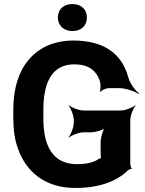

<svg xmlns="http://www.w3.org/2000/svg" viewBox="-20 -922 721 952"><path d="M362 -108C239 -108 195 -202 195 -334V-377C195 -504 232 -603 348 -603C418 -603 457 -573 475 -521C479 -508 480 -477 475 -468L478 -466C483 -475 506 -485 520 -485H570C601 -485 648 -470 667 -456L669 -460C650 -473 624 -509 616 -539C584 -657 494 -721 344 -721C299 -721 258 -713 221 -698C107 -650 46 -538 46 -376V-334C46 -279 53 -230 68 -188C108 -72 201 10 354 10C468 10 556 -21 613 -76C616 -80 628 -85 632 -84L633 -87C630 -89 626 -104 626 -109V-324C626 -348 640 -385 652 -398L650 -400C637 -388 600 -374 576 -374H396C372 -374 335 -388 322 -400L320 -398C332 -385 346 -348 346 -324V-316C346 -292 332 -255 320 -242L322 -240C335 -252 372 -266 396 -266H429C453 -266 493 -277 505 -290L503 -292C490 -280 479 -240 479 -216V-160C479 -154 480 -137 483 -134L486 -137C483 -140 472 -136 468 -133C443 -115 403 -108 362 -108ZM339 -768C382 -768 411 -794 411 -835C411 -876 382 -902 339 -902C296 -902 267 -877 267 -835C267 -795 297 -768 339 -768Z"/></svg>

Font: Asimov
Style: Edge
Weight: 500
Designer: Google
Version: Version 2.000980: 2014